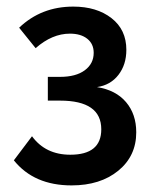

<svg xmlns="http://www.w3.org/2000/svg" viewBox="-20 -552 464 582"><path d="M88 -406 38 -468Q105 -532 202 -532Q273 -532 318 -497Q363 -462 363 -401Q363 -356 339 -325Q315 -294 274 -288Q331 -279 362 -242.5Q393 -206 393 -151Q393 -79 338.5 -34.5Q284 10 197 10Q83 10 22 -66L77 -139Q118 -83 193 -83Q287 -83 287 -160Q287 -247 162 -247H125V-319H162Q210 -319 237 -339Q264 -359 264 -392Q264 -419 244.5 -434.5Q225 -450 192 -450Q138 -450 88 -406Z"/></svg>

Font: Raleway
Style: Regular
Weight: 600
Designer: Matt McInerney, Pablo Impallari, Rodrigo Fuenzalida
Foundry: Matt McInerney, Pablo Impallari, Rodrigo Fuenzalida
Version: Version 1.000;PS 001.001;hotconv 1.0.56; ttfautohint (v1.5)